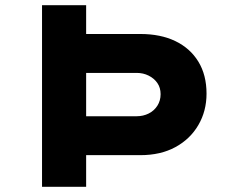

<svg xmlns="http://www.w3.org/2000/svg" viewBox="-20 -720 916 740"><path d="M142 0V-700H312V-589H521Q599 -589 656 -561.5Q713 -534 744.5 -482.5Q776 -431 776 -359Q776 -292 744.5 -238Q713 -184 656 -153Q599 -122 521 -122H312V0ZM312 -272H507Q532 -272 553 -282.5Q574 -293 586.5 -312.5Q599 -332 599 -357Q599 -382 586.5 -400Q574 -418 553 -428.5Q532 -439 507 -439H312Z"/></svg>

Font: Lexend Mega
Style: Bold
Weight: 700
Version: Version 1.007